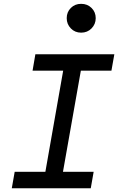

<svg xmlns="http://www.w3.org/2000/svg" viewBox="-20 -1006 640 1026"><path d="M215 -45.5 325 -670.5H419.5L309 -45.5ZM43 0 58.5 -88H480.5L465 0ZM154 -628.5 169 -716H591L575.5 -628.5ZM413.5 -831.5Q380.5 -831.5 358.5 -854.2Q336.5 -877 336.5 -909Q336.5 -941.5 358.5 -963.5Q380.5 -985.5 413.5 -985.5Q447 -985.5 469.2 -963.5Q491.5 -941.5 491.5 -909Q491.5 -877 469.2 -854.2Q447 -831.5 413.5 -831.5Z"/></svg>

Font: Google Sans Code
Style: Italic
Weight: 400
Italic angle: -10°
Monospace: yes
Designer: Google Sans Code Authors
Foundry: Google LLC
Version: Version 6.000